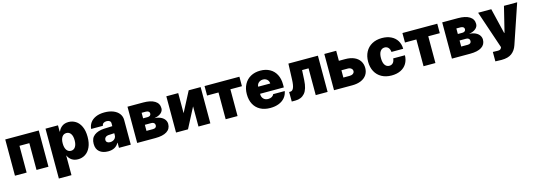

<svg xmlns="http://www.w3.org/2000/svg" viewBox="9 -1525 7527 2713"><g transform="rotate(-15 3772.5 -169.0)"><path d="M49.8 -530.3H540V0H365.2V-391.6H220.7V0H49.8Z M638.7 -530.3H821.3V-438.5H826.2Q842.8 -481.4 880.9 -509.3Q918.9 -537.1 975.6 -537.1Q1031.2 -537.1 1078.6 -507.8Q1126 -478.5 1154.8 -417.2Q1183.6 -356 1183.6 -264.6Q1183.6 -176.8 1155.5 -115.5Q1127.4 -54.2 1079.8 -23.7Q1032.2 6.8 973.6 6.8Q918.9 6.8 881.1 -19Q843.3 -44.9 826.2 -86.9H823.2V199.2H638.7ZM907.2 -134.8Q948.2 -134.8 971.2 -169.7Q994.1 -204.6 994.1 -265.6Q994.1 -325.7 971.2 -360.1Q948.2 -394.5 907.2 -394.5Q865.7 -394.5 842.5 -360.4Q819.3 -326.2 819.3 -265.6Q819.3 -205.1 842.5 -169.9Q865.7 -134.8 907.2 -134.8Z M1435.5 -315.4 1559.6 -320.3V-363.3Q1559.6 -384.8 1543 -397Q1526.4 -409.2 1499 -409.2Q1470.2 -409.2 1452.6 -396.5Q1435.1 -383.8 1431.6 -359.4H1260.7Q1264.2 -409.2 1292.2 -449.5Q1320.3 -489.7 1373.5 -513.4Q1426.8 -537.1 1502 -537.1Q1574.7 -537.1 1629.6 -514.9Q1684.6 -492.7 1714.4 -452.9Q1744.1 -413.1 1744.1 -362.3V0H1571.3V-74.2H1567.4Q1522.5 8.8 1413.1 8.8Q1334 8.8 1287.1 -30.5Q1240.2 -69.8 1240.2 -146.5Q1240.2 -229 1293.5 -269.5Q1346.7 -310.1 1435.5 -315.4ZM1472.7 -109.4Q1496.1 -109.4 1516.4 -118.9Q1536.6 -128.4 1548.8 -146.5Q1561 -164.6 1560.5 -188.5V-216.8Q1502.4 -215.3 1468.8 -211.9Q1443.8 -209 1429 -193.8Q1414.1 -178.7 1414.1 -157.2Q1414.1 -134.3 1430.2 -121.8Q1446.3 -109.4 1472.7 -109.4Z M1837.9 -530.3H2068.4Q2175.8 -530.3 2235.8 -493.4Q2295.9 -456.5 2295.9 -385.7Q2295.9 -344.7 2261.2 -315.2Q2226.6 -285.6 2163.1 -275.4Q2219.2 -272.5 2256.8 -253.9Q2294.4 -235.4 2312.7 -207Q2331.1 -178.7 2331.1 -146.5Q2331.1 -74.7 2272.9 -37.4Q2214.8 0 2104.5 0H1837.9ZM2156.2 -173.8Q2156.2 -195.3 2142.3 -207.5Q2128.4 -219.7 2104.5 -219.7H2008.8V-130.9H2104.5Q2128.9 -130.9 2142.6 -142.1Q2156.2 -153.3 2156.2 -173.8ZM2124 -355.5Q2124 -374.5 2109.1 -385Q2094.2 -395.5 2068.4 -395.5H2008.8V-314.5H2074.2Q2097.7 -314.5 2110.8 -325.4Q2124 -336.4 2124 -355.5Z M2733.4 -530.3H2908.2V0H2734.4V-294.9L2581.1 0H2406.2V-530.3H2580.1V-236.3Z M2965.3 -530.3H3475.1V-391.6H3306.2V0H3132.3V-391.6H2965.3Z M3512.2 -263.7Q3512.2 -345.2 3545.2 -407.2Q3578.1 -469.2 3638.9 -503.2Q3699.7 -537.1 3780.8 -537.1Q3859.4 -537.1 3918.5 -504.6Q3977.5 -472.2 4010 -410.9Q4042.5 -349.6 4042.5 -265.6V-221.7H3694.8V-214.8Q3694.8 -173.3 3720 -147.2Q3745.1 -121.1 3788.6 -121.1Q3818.8 -121.1 3841.3 -133.8Q3863.8 -146.5 3872.6 -168.9H4041.5Q4032.2 -114.3 3998.8 -74Q3965.3 -33.7 3910.6 -12Q3856 9.8 3784.7 9.8Q3700.7 9.8 3639.4 -22.9Q3578.1 -55.7 3545.2 -117.2Q3512.2 -178.7 3512.2 -263.7ZM3871.6 -325.2Q3871.1 -348.6 3859.6 -367.2Q3848.1 -385.7 3828.6 -396Q3809.1 -406.2 3784.7 -406.2Q3760.3 -406.2 3740 -395.8Q3719.7 -385.3 3707.5 -366.9Q3695.3 -348.6 3694.8 -325.2Z M4098.1 -139.6H4114.7Q4146.5 -139.6 4163.3 -177.2Q4180.2 -214.8 4183.1 -295.9L4191.9 -530.3H4623.5V0H4449.7V-391.6H4355L4347.2 -246.1Q4340.3 -116.2 4290 -58.1Q4239.7 0 4152.8 0H4099.1Z M5225.1 -189.5Q5224.6 -131.3 5195.6 -88.6Q5166.5 -45.9 5112.3 -22.9Q5058.1 0 4983.9 0H4717.3V-530.3H4891.1V-383.8H4983.9Q5058.1 -383.8 5112.3 -360.4Q5166.5 -336.9 5195.6 -293Q5224.6 -249 5225.1 -189.5ZM4983.9 -138.7Q5014.2 -138.7 5033.7 -153.3Q5053.2 -168 5053.2 -190.4Q5053.2 -214.4 5033.7 -229.7Q5014.2 -245.1 4983.9 -245.1H4891.1V-138.7Z M5286.6 -263.7Q5286.6 -345.2 5319.6 -407Q5352.5 -468.8 5414.3 -502.9Q5476.1 -537.1 5560.1 -537.1Q5635.7 -537.1 5692.6 -509.5Q5749.5 -481.9 5780.8 -431.2Q5812 -380.4 5813 -312.5H5641.1Q5637.7 -353.5 5616.7 -376Q5595.7 -398.4 5563 -398.4Q5522.5 -398.4 5498.8 -364.5Q5475.1 -330.6 5475.1 -265.6Q5475.1 -199.7 5498.8 -165.3Q5522.5 -130.9 5563 -130.9Q5595.7 -130.9 5616.7 -153.3Q5637.7 -175.8 5641.1 -217.8H5813Q5811.5 -148.9 5780.8 -97.4Q5750 -45.9 5693.4 -18.1Q5636.7 9.8 5560.1 9.8Q5476.1 9.8 5414.3 -24.4Q5352.5 -58.6 5319.6 -120.4Q5286.6 -182.1 5286.6 -263.7Z M5859.9 -530.3H6369.6V-391.6H6200.7V0H6026.9V-391.6H5859.9Z M6441.9 -530.3H6672.4Q6779.8 -530.3 6839.8 -493.4Q6899.9 -456.5 6899.9 -385.7Q6899.9 -344.7 6865.2 -315.2Q6830.6 -285.6 6767.1 -275.4Q6823.2 -272.5 6860.8 -253.9Q6898.4 -235.4 6916.7 -207Q6935.1 -178.7 6935.1 -146.5Q6935.1 -74.7 6877 -37.4Q6818.8 0 6708.5 0H6441.9ZM6760.3 -173.8Q6760.3 -195.3 6746.3 -207.5Q6732.4 -219.7 6708.5 -219.7H6612.8V-130.9H6708.5Q6732.9 -130.9 6746.6 -142.1Q6760.3 -153.3 6760.3 -173.8ZM6728 -355.5Q6728 -374.5 6713.1 -385Q6698.2 -395.5 6672.4 -395.5H6612.8V-314.5H6678.2Q6701.7 -314.5 6714.8 -325.4Q6728 -336.4 6728 -355.5Z M7024.9 196.3V58.6Q7050.3 60.5 7094.2 60.5Q7116.7 60.5 7129.6 55.2Q7142.6 49.8 7149.9 32.2L7153.8 22.5L6967.3 -530.3H7159.7L7248.5 -160.2H7254.4L7345.2 -530.3H7538.6L7343.3 45.9Q7319.3 118.2 7265.6 158.7Q7211.9 199.2 7115.7 199.2Q7061.5 199.2 7024.9 196.3Z"/></g></svg>

Font: Pretendard GOV Black
Style: Regular
Weight: 900
Designer: Base glyphs from Inter by Rasmus Andersson; Hangeul glyphs from Noto Sans CJK(Source Han Sans) by Jang Soo-young and Kan
Foundry: Kil Hyung-jin
Version: Version 1.309